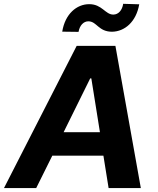

<svg xmlns="http://www.w3.org/2000/svg" viewBox="-42 -962 810 982"><path d="M143.1 0 225.5 -165.8H486.9L513.5 0H678.3L548.3 -727.3H350.1L-21.7 0ZM276.3 -800.1 359.7 -799C365.4 -832 385.3 -853 409.8 -853C453.5 -853 460.9 -799.7 531.2 -799.7C595.9 -800.8 654.5 -850.1 670.1 -940L588.1 -942.5C583.1 -910.2 564.3 -887.4 537.3 -887.4C496.4 -887.4 480.1 -940.7 414.4 -940.7C349.8 -940.7 290.8 -890.3 276.3 -800.1ZM283.4 -285.9 419.4 -561.1H425.1L469.1 -285.9Z"/></svg>

Font: Margiela Sans
Style: Bold Italic
Weight: 700
Italic angle: -9.39999°
Designer: Stefan Endress, Andreas Faust
Version: Version 1.100;FEAKit 1.0